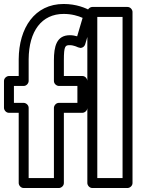

<svg xmlns="http://www.w3.org/2000/svg" viewBox="-29 -920 721 965"><path d="M362.5 -682.4 375.7 -679C386.4 -679.3 395.9 -686.7 399 -696.9L440 -835.9C442.9 -845.8 438.8 -858.6 428.6 -864.6C401.5 -880.4 354.3 -900 291 -900C145 -900 66 -779.4 65 -622.1V-538H16C5.3 -538 -9 -528.1 -9 -513V-378C-9 -367.3 0.9 -353 16 -353H65V0C65 10.7 74.9 25 90 25H267C277.7 25 292 15.1 292 0V-353H385C395.7 -353 410 -362.9 410 -378V-513C410 -523.7 400.1 -538 385 -538H292V-617C292 -690.1 299.2 -693 322 -693C341.7 -693 361.1 -683.1 362.5 -682.4ZM115 -513V-621.9C116 -764.6 181 -850 291 -850C331.7 -850 364.3 -840 386.2 -830.2L358.8 -737.5C347.9 -740.6 336.1 -743 322 -743C254.8 -743 242 -685.9 242 -617V-513C242 -497.9 256.3 -488 267 -488H360V-403H267C251.9 -403 242 -388.7 242 -378V-25H115V-378C115 -393.1 100.7 -403 90 -403H41V-488H90C105.1 -488 115 -502.3 115 -513ZM460 -25V-835H587V-25ZM410 0C410 10.7 419.9 25 435 25H612C622.7 25 637 15.1 637 0V-860C637 -870.7 627.1 -885 612 -885H435C424.3 -885 410 -875.1 410 -860Z"/></svg>

Font: Hussar Techniczny
Style: Bold 
Weight: 700
Foundry: Cannot Into Space Fonts
Version: Version 0.77